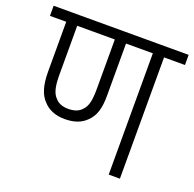

<svg xmlns="http://www.w3.org/2000/svg" viewBox="-113 -738 864 854"><g transform="rotate(20 319.5 -311.0)"><path d="M540 -574H639V-622H0V-574H77V-338C77 -274 90 -232 117 -205C140 -179 175 -165 218 -165C264 -165 296 -178 319 -201C348 -228 360 -266 360 -326V-574H487V0H540ZM217 -213C187 -213 168 -223 155 -238C135 -259 129 -291 129 -344V-574H307V-345C307 -289 302 -257 280 -236C267 -221 246 -213 217 -213Z"/></g></svg>

Font: Noto Sans SemiCondensed Light
Style: Regular
Weight: 300
Width: 4
Designer: Monotype Design Team
Foundry: Monotype Imaging Inc.
Version: Version 2.013